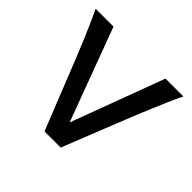

<svg xmlns="http://www.w3.org/2000/svg" viewBox="-128 -638 778 778"><g transform="rotate(45 261.0 -249.0)"><path d="M410.2 -498H512.7Q499 -470.2 484.6 -437.3Q470.2 -404.3 457.8 -374.3Q445.3 -344.2 437 -324.7Q429.2 -305.7 413.8 -267.3Q398.4 -229 380.4 -183.3Q362.3 -137.7 345.7 -95.9Q329.1 -54.2 318.4 -27.1Q307.6 0 307.6 0H214.8Q214.8 0 204.6 -25.9Q194.3 -51.8 178.2 -92.3Q162.1 -132.8 144 -178Q126 -223.1 110.4 -262.7Q94.7 -302.2 85.4 -324.7Q77.6 -344.7 64.9 -374.5Q52.2 -404.3 37.8 -437.3Q23.4 -470.2 9.8 -498H112.3L261.2 -97.7Z"/></g></svg>

Font: Kanchenjunga
Style: Regular
Weight: 400
Designer: Becca Hirsbrunner Spalinger
Foundry: SIL International
Version: Version 2.001